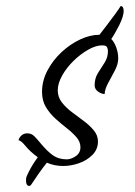

<svg xmlns="http://www.w3.org/2000/svg" viewBox="-20 -642 447 635"><path d="M77 -27Q66 -27 66 -46Q66 -55 70 -63Q83 -92 105 -122Q80 -140 64.5 -159Q49 -178 41 -178Q44 -188 51.5 -194.5Q59 -201 70 -201Q84 -201 93.5 -191.5Q103 -182 116 -166Q137 -141 155.5 -128Q174 -115 201 -115Q215 -115 230.5 -125.5Q246 -136 246 -155Q246 -173 233 -188Q220 -203 201.5 -217.5Q183 -232 164 -249Q145 -266 132 -287.5Q119 -309 119 -338Q119 -375 137 -409Q155 -443 183.5 -469.5Q212 -496 245 -511.5Q278 -527 309 -527Q319 -540 334 -559.5Q349 -579 362 -597Q375 -615 379 -622Q389 -622 389 -605Q389 -598 385.5 -586Q382 -574 374 -558Q374 -558 369.5 -549.5Q365 -541 359 -530.5Q353 -520 348 -513Q358 -503 364.5 -485Q371 -467 371 -449Q371 -430 360 -409Q349 -388 338 -368Q327 -348 326 -331Q316 -331 304.5 -339Q293 -347 293 -360Q293 -383 304 -400.5Q315 -418 326 -435Q337 -452 337 -473V-474Q337 -478 334.5 -485Q332 -492 318 -492Q297 -492 271.5 -477.5Q246 -463 223 -440.5Q200 -418 185.5 -392Q171 -366 171 -343Q171 -321 184.5 -303.5Q198 -286 218 -271Q238 -256 257.5 -241.5Q277 -227 290.5 -210.5Q304 -194 304 -174Q304 -148 285.5 -129.5Q267 -111 240.5 -102Q214 -93 189 -93Q160 -93 135 -104Q122 -88 106 -65Q90 -42 83 -31Q80 -27 77 -27Z"/></svg>

Font: Birthstone
Style: Regular
Weight: 400
Designer: Robert E. Leuschke
Foundry: Robert E. Leuschke
Version: Version 1.013; ttfautohint (v1.8.3)